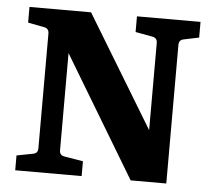

<svg xmlns="http://www.w3.org/2000/svg" viewBox="-45 -622 748 671"><g transform="rotate(5 328.5 -286.5)"><path d="M579 -507Q562 -504 562 -486V0H437L155 -469L182 -471V-83Q182 -66 199 -63L265 -52V0H32V-52L89 -63Q106 -66 106 -83V-486Q106 -504 89 -507L32 -518V-573H248L513 -136L486 -134V-486Q486 -504 469 -507L409 -518V-573H632V-518Z"/></g></svg>

Font: Yrsa
Style: Bold
Weight: 700
Version: Version 2.004